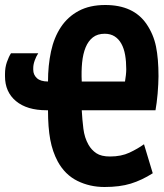

<svg xmlns="http://www.w3.org/2000/svg" viewBox="-28 -734 654 768"><path d="M299 -293Q301 -256 305.5 -219.5Q310 -183 326 -155Q338 -134 357.5 -121Q377 -108 412 -108Q457 -108 490 -123.5Q523 -139 548 -157L583 -41Q539 -13 495 0.5Q451 14 390 14Q331 14 281.5 -10.5Q232 -35 203 -88Q182 -127 173 -175.5Q164 -224 164 -293H158Q80 -293 36 -329.5Q-8 -366 -8 -429V-438Q-8 -464 -0.5 -485.5Q7 -507 16 -521H125Q117 -509 111 -492.5Q105 -476 105 -462V-455Q105 -435 119.5 -421.5Q134 -408 164 -408Q164 -472 176 -528Q188 -584 215.5 -625.5Q243 -667 287 -690.5Q331 -714 393 -714Q506 -714 558 -638Q586 -597 596 -548Q606 -499 606 -429Q606 -415 605 -396.5Q604 -378 602.5 -359Q601 -340 598.5 -322.5Q596 -305 594 -293ZM472 -408Q474 -419 475.5 -433Q477 -447 477 -457Q477 -488 472.5 -514Q468 -540 457.5 -559Q447 -578 430.5 -588.5Q414 -599 391 -599Q362 -599 343.5 -584.5Q325 -570 314.5 -544.5Q304 -519 300.5 -484Q297 -449 299 -408Z"/></svg>

Font: PT Mono
Style: Bold
Weight: 700
Monospace: yes
Designer: A.Korolkova, I.Chaeva
Foundry: ParaType Ltd
Version: Version 1.000 OFL